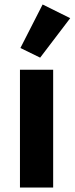

<svg xmlns="http://www.w3.org/2000/svg" viewBox="-20 -836 333 856"><path d="M293 -755 170 -816 71 -622 159 -579ZM217 0V-525H69V0Z"/></svg>

Font: IBM Plex Thai Looped
Style: Bold
Weight: 700
Designer: Mike Abbink, Paul van der Laan, Pieter van Rosmalen, Ben Mitchell, Mark Frömberg
Foundry: Bold Monday
Version: Version 1.0